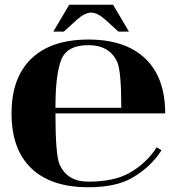

<svg xmlns="http://www.w3.org/2000/svg" viewBox="-20 -789 755 820"><path d="M357.4 -13.2Q466.1 -13.2 531.5 -49.8Q605.7 -91.3 649.4 -160.2L669.7 -147.2Q623.5 -74.7 543.2 -28.8Q474.1 10.7 357.4 10.7Q198.2 10.7 113.8 -70.1Q29.3 -150.9 29.3 -304.7Q29.3 -458 114.7 -539.3Q199.5 -620.1 357.4 -620.1Q515.1 -620.1 600.1 -539.3Q685.5 -458 685.5 -304.7H216.8Q216.8 -126.5 234.4 -86.9Q267.1 -13.2 357.4 -13.2ZM216.8 -328.6H498Q498 -486.6 480.5 -524.7Q447.5 -596.2 357.4 -596.2Q268.1 -596.2 242.7 -536.4Q216.8 -475.1 216.8 -328.6ZM275.6 -768.8H462.9L530.8 -654.1H485.8L430.2 -704.6Q396.5 -735.1 369.4 -735.1Q342 -735.1 308.3 -704.6L252.7 -654.1H207.8Z"/></svg>

Font: itsadzoke
Style: Regular
Weight: 700
Width: 7
Version: Version 0.45